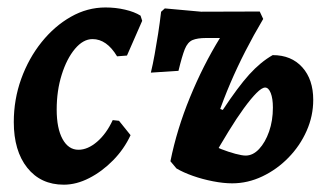

<svg xmlns="http://www.w3.org/2000/svg" viewBox="-20 -493 884 525"><path d="M233 -386.1Q207.4 -386.1 184.9 -359.3Q162.4 -332.4 148.7 -288.6Q135 -244.9 135 -193.4Q135 -142.2 151 -112.8Q167.1 -83.5 194.5 -83.5Q220 -83.5 245.6 -105.5Q271.1 -127.5 288.2 -164.6L305.4 -162.7L337 -123.4Q319.4 -85.3 289.2 -54.6Q259.1 -24 223.9 -6Q188.8 12 154.4 12Q91.4 12 54.5 -34.3Q17.7 -80.6 17.7 -159.3Q17.7 -221 38 -277.4Q58.4 -333.8 93.8 -377.9Q129.2 -421.9 174 -447.2Q218.7 -472.6 268.5 -472.6Q296.3 -472.6 321.9 -466.6Q347.6 -460.7 364.3 -450.2L368.8 -436.1L327.2 -341.1L300.1 -339Q271.8 -386.1 233 -386.1Z M462.5 -32.4 446 -52.1Q463.6 -139.5 499.4 -226.7Q535.1 -313.9 581.4 -389.1H543.9Q519.7 -389.1 506.3 -383.4Q493 -377.6 485.3 -358.6Q477.7 -339.5 468 -299.3L392.5 -294.4Q398.1 -317.5 402.9 -344.5Q407.7 -371.4 412.4 -401Q417 -430.6 420.5 -460.8L430.7 -470L530.1 -461L690.2 -461.5L699.7 -441.2Q594.2 -263.4 550.9 -93.1ZM558.6 -54.9 548.2 -102.9Q564.8 -93.2 584.9 -85.3Q604.9 -77.5 623.5 -72.5Q642 -67.6 651.7 -67.6Q671.7 -67.6 688.5 -85.6Q705.4 -103.7 715.8 -133.4Q726.2 -163.1 726.2 -198.8Q726.2 -223.6 720.3 -238.6Q714.4 -253.6 704.9 -253.6Q696.2 -253.6 681.3 -238.7Q666.5 -223.8 646.8 -196.9Q627.2 -170 604.9 -133.6Q582.6 -97.3 558.6 -54.9ZM614.9 8.3Q590.9 8.3 562.4 2.7Q533.9 -2.8 507.4 -12.1Q480.9 -21.5 462.5 -32.4L571.4 -199.2L589.2 -192.4Q630.7 -255.2 661.5 -289.3Q692.4 -323.4 725.6 -342.3Q776.7 -342.3 806.6 -309Q836.5 -275.7 836.5 -220Q836.5 -175.7 818.4 -135.1Q800.4 -94.4 768.9 -62.1Q737.5 -29.8 697.6 -10.8Q657.6 8.3 614.9 8.3Z"/></svg>

Font: Alegreya
Style: Italic
Weight: 400
Italic angle: -7°
Designer: Juan Pablo del Peral
Foundry: Huerta Tipografica
Version: Version 2.009